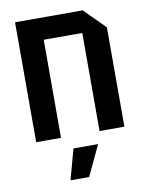

<svg xmlns="http://www.w3.org/2000/svg" viewBox="-85 -621 677 883"><g transform="rotate(-10 253.0 -180.0)"><path d="M47 0V-560H363L459 -464V0H343V-458H163V0ZM172 200 211 58H326L259 200Z"/></g></svg>

Font: Tektur SemiCondensed Medium
Style: Regular
Weight: 500
Width: 4
Designer: Adam Jagosz
Foundry: Adam Jagosz
Version: Version 1.005;gftools[0.9.30]